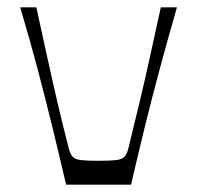

<svg xmlns="http://www.w3.org/2000/svg" viewBox="-20 -503 537 523"><path d="M160 0Q141 -82 122 -159.5Q103 -237 82 -316.5Q61 -396 35 -483H79Q95 -410 109 -346Q123 -282 137 -222Q151 -162 167 -100Q171 -84 177.5 -76.5Q184 -69 200 -67Q216 -65 248 -65Q281 -65 297 -67Q313 -69 319.5 -76.5Q326 -84 330 -100Q345 -162 359.5 -222Q374 -282 388 -346Q402 -410 418 -483H462Q437 -396 415.5 -316.5Q394 -237 375 -159.5Q356 -82 337 0Z"/></svg>

Font: Ojuju ExtraLight
Style: Regular
Weight: 400
Version: Version 1.000